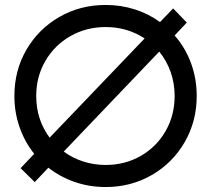

<svg xmlns="http://www.w3.org/2000/svg" viewBox="-20 -740 840 774"><path d="M63 -62 118 -120Q80 -167 59 -227Q38 -287 38 -353Q38 -456 86.5 -539.5Q135 -623 219 -671.5Q303 -720 406 -720Q468 -720 524 -702Q580 -684 625 -651L678 -706L733 -649L684 -597Q727 -548 750 -485.5Q773 -423 773 -353Q773 -251 724.5 -167Q676 -83 592 -34.5Q508 14 406 14Q340 14 281 -6.5Q222 -27 175 -64L120 -6ZM684 -353Q684 -404 668 -449.5Q652 -495 622 -532L237 -129Q272 -103 315.5 -89Q359 -75 406 -75Q484 -75 547.5 -111.5Q611 -148 647.5 -211.5Q684 -275 684 -353ZM180 -185 563 -585Q493 -631 406 -631Q328 -631 264 -594.5Q200 -558 163 -494.5Q126 -431 126 -353Q126 -258 180 -185Z"/></svg>

Font: Lineal
Style: Regular
Weight: 400
Designer: Created by Frank Adebiaye with contributions from Anton Moglia & Ariel Martín Pérez
Created by Frank ADEBIAYE with FontF
Foundry: Velvetyne Type Foundry
Version: Version 2.000